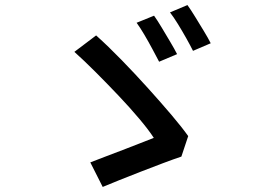

<svg xmlns="http://www.w3.org/2000/svg" viewBox="-20 -771 1040 759"><path d="M589 -709Q602 -691 619 -662.5Q636 -634 653 -605.5Q670 -577 680 -557L609 -527Q598 -548 582.5 -577Q567 -606 550.5 -634Q534 -662 520 -681ZM721 -751Q734 -733 751.5 -704.5Q769 -676 786 -648Q803 -620 813 -600L743 -570Q732 -592 716 -620.5Q700 -649 683 -676.5Q666 -704 652 -722ZM697 -152Q667 -142 624.5 -126Q582 -110 537 -92.5Q492 -75 452 -59Q412 -43 386 -32L337 -129Q360 -138 394 -151Q428 -164 465 -178Q502 -192 534.5 -205Q567 -218 588 -226Q568 -257 531 -301Q494 -345 448.5 -393Q403 -441 357.5 -486.5Q312 -532 274 -566L360 -631Q408 -588 461 -533.5Q514 -479 565 -422.5Q616 -366 658 -316.5Q700 -267 724 -233Z"/></svg>

Font: Source Han Sans SC Medium
Style: Regular
Weight: 500
Designer: Ryoko NISHIZUKA 西塚涼子 (kana, bopomofo & ideographs); Paul D. Hunt (Latin, Greek & Cyrillic); Sandoll Communications 산돌커뮤니
Foundry: Adobe
Version: Version 2.004;hotconv 1.0.118;makeotfexe 2.5.65603